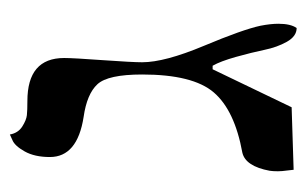

<svg xmlns="http://www.w3.org/2000/svg" viewBox="-132 -462 600 375"><g transform="rotate(-90 167.5 -274.0)"><path d="M233.9 -295.9Q233.9 -252 265.9 -175.5Q297.9 -99.1 305.2 -64.9Q309.1 -44.9 309.1 -29.8Q309.1 -5.9 300.8 5.9Q284.7 5.9 273.9 -13.2Q263.2 -32.2 258.1 -57.1Q252.9 -82 244.4 -112.5Q235.8 -143.1 227.1 -158.2H220.2L146 -3.9L23.9 0Q23.9 -2 22.5 -12.5Q21 -22.9 21 -30.8Q21 -40.5 22 -46.9Q30.8 -93.8 57.1 -100.1Q140.1 -115.2 175 -156Q210 -196.8 210 -295.9Q210 -362.8 190.9 -383.3Q171.9 -403.8 127 -410.2Q48.8 -422.4 48.8 -476.1Q48.8 -505.9 59.8 -525.4Q70.8 -544.9 82 -549.3L92.8 -554.2Q95.7 -538.1 108.4 -530Q121.1 -522 130.6 -521Q140.1 -520 158.2 -520Q242.2 -520 242.2 -448.2Q242.2 -430.2 238 -372.6Q233.9 -314.9 233.9 -295.9Z"/></g></svg>

Font: Linux Biolinum O
Style: Bold
Weight: 700
Designer: Philipp H. Poll
Foundry: Philipp H. Poll
Version: Version 1.3.2